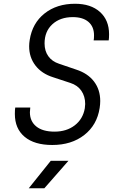

<svg xmlns="http://www.w3.org/2000/svg" viewBox="-20 -761 640 1021"><path d="M59 -155Q59 -177 61 -189H141Q139 -171 139 -164Q139 -116 173 -88.5Q207 -61 270 -61Q334 -61 377.5 -94.5Q421 -128 431 -185Q433 -201 433 -208Q433 -249 412.5 -278.5Q392 -308 354 -320L263 -350Q202 -369 168.5 -412.5Q135 -456 135 -515Q135 -531 138 -549Q152 -638 217 -689.5Q282 -741 379 -741Q463 -741 511.5 -697.5Q560 -654 560 -579Q560 -558 558 -546H478Q480 -555 480 -573Q480 -619 450.5 -644.5Q421 -670 367 -670Q300 -670 258.5 -632Q217 -594 217 -530Q217 -490 237 -462Q257 -434 294 -422L385 -391Q447 -371 480 -327.5Q513 -284 513 -224Q513 -207 510 -187Q496 -96 428 -43Q360 10 258 10Q163 10 111 -33.5Q59 -77 59 -155ZM216 240H133L250 94H344Z"/></svg>

Font: JetBrains Mono Semi Light
Style: Italic
Weight: 350
Italic angle: -9°
Monospace: yes
Designer: Philipp Nurullin, Konstantin Bulenkov
Foundry: JetBrains
Version: 2.002